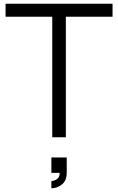

<svg xmlns="http://www.w3.org/2000/svg" viewBox="-20 -740 637 1035"><path d="M335 0H261.7V-649.7H10V-720H586.7V-649.7H335ZM257 275V236Q263 236 274 232.4Q285 228.8 293.7 219.2Q302.3 209.7 301.3 191.7H257V109H339.7V191.7Q339.7 233.5 313.8 254.2Q288 275 257 275Z"/></svg>

Font: Manrope Variable Light
Style: Regular
Weight: 200
Designer: Mikhail Sharanda
Foundry: Mikhail Sharanda
Version: Version 4.505